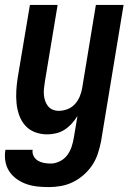

<svg xmlns="http://www.w3.org/2000/svg" viewBox="-33 -540 553 783"><path d="M166 223Q142 223 119 220.5Q96 218 74.5 210.5Q53 203 35 190Q17 177 5 159Q-7 141 -11 118Q-15 95 -11 72V71H100Q98 85 104.5 97Q111 109 122 115.5Q133 122 146.5 124.5Q160 127 174 127Q192 127 210.5 118Q229 109 241 93Q253 77 259 58.5Q265 40 268 22L283 -67Q273 -51 260 -36.5Q247 -22 231 -11.5Q215 -1 196 3.5Q177 8 160 8Q133 8 109.5 -1Q86 -10 70 -28Q54 -46 45.5 -69.5Q37 -93 34.5 -118.5Q32 -144 33.5 -170Q35 -196 39 -222L89 -520H202L150 -207Q148 -194 146.5 -180.5Q145 -167 146 -154Q147 -141 151 -129Q155 -117 162.5 -107.5Q170 -98 181.5 -93Q193 -88 206 -88Q224 -88 241.5 -94.5Q259 -101 272 -115Q285 -129 292 -146Q299 -163 302 -180L358 -520H471L379 37Q374 62 366 86.5Q358 111 343.5 133Q329 155 308.5 173Q288 191 264.5 202.5Q241 214 216 218.5Q191 223 166 223Z"/></svg>

Font: Iosevka Custom
Style: Bold Italic
Weight: 700
Italic angle: -9°
Designer: Belleve Invis
Foundry: Belleve Invis
Version: Version 30.3.1; ttfautohint (v1.8.3)